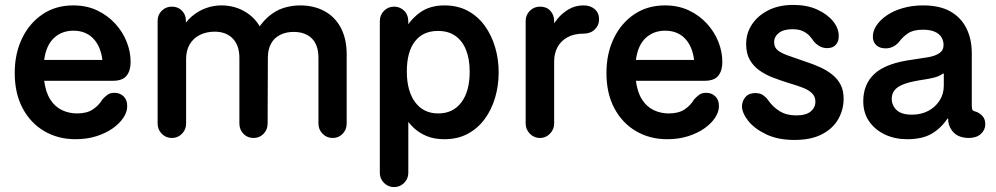

<svg xmlns="http://www.w3.org/2000/svg" viewBox="-20 -552 4056 782"><path d="M287 15Q217 15 161 -17.5Q105 -50 72.5 -110.5Q40 -171 40 -255Q40 -334 70 -396Q100 -458 153.5 -494Q207 -530 278 -530Q333 -530 376 -509.5Q419 -489 449.5 -455.5Q480 -422 496 -381.5Q512 -341 512 -300Q512 -264 495.5 -243.5Q479 -223 440 -223H160Q166 -176 185 -146.5Q204 -117 232.5 -103.5Q261 -90 294 -90Q334 -90 358.5 -106.5Q383 -123 397 -147Q406 -157 417 -165.5Q428 -174 446 -174Q469 -174 484 -159Q499 -144 498 -118Q498 -96 482.5 -72.5Q467 -49 439.5 -29.5Q412 -10 373.5 2.5Q335 15 287 15ZM160 -308H397Q390 -364 359.5 -395.5Q329 -427 279 -427Q232 -427 200 -397.5Q168 -368 160 -308Z M680 10Q656 10 639 -7Q622 -24 622 -49V-467Q622 -492 639 -508.5Q656 -525 680 -525Q705 -525 721 -508.5Q737 -492 737 -469L738 -418L714 -425Q734 -462 761 -485Q788 -508 819 -519Q850 -530 881 -530Q940 -530 986 -499.5Q1032 -469 1053 -413L1013 -405Q1040 -455 1070.5 -482Q1101 -509 1134.5 -519.5Q1168 -530 1203 -530Q1258 -530 1301 -507Q1344 -484 1368 -439Q1392 -394 1392 -330V-49Q1392 -24 1375.5 -7Q1359 10 1335 10Q1311 10 1294 -7Q1277 -24 1277 -49V-316Q1277 -369 1250 -395.5Q1223 -422 1176 -422Q1145 -422 1121 -410Q1097 -398 1084 -374.5Q1071 -351 1071 -317L1070 -49Q1070 -24 1053.5 -7Q1037 10 1013 10Q988 10 971.5 -7Q955 -24 955 -49V-316Q955 -367 928 -395Q901 -423 854 -423Q821 -423 794.5 -410Q768 -397 753 -372Q738 -347 738 -311V-49Q738 -24 721 -7Q704 10 680 10Z M1790 15Q1749 15 1718.5 2.5Q1688 -10 1666 -30.5Q1644 -51 1629 -76L1643 -84V152Q1643 176 1626 193Q1609 210 1585 210Q1561 210 1544 193Q1527 176 1527 152V-466Q1527 -491 1544 -508Q1561 -525 1585 -525Q1609 -525 1626.5 -508Q1644 -491 1643 -459L1642 -421L1628 -426Q1645 -466 1686.5 -498Q1728 -530 1790 -530Q1844 -530 1885 -508Q1926 -486 1954 -447.5Q1982 -409 1996.5 -360Q2011 -311 2011 -257Q2011 -203 1996.5 -154Q1982 -105 1954 -67Q1926 -29 1885 -7Q1844 15 1790 15ZM1765 -90Q1825 -90 1859 -135Q1893 -180 1893 -260Q1893 -312 1878 -349Q1863 -386 1834.5 -406Q1806 -426 1764 -426Q1703 -426 1670 -383.5Q1637 -341 1637 -261Q1637 -181 1671 -135.5Q1705 -90 1765 -90Z M2179 10Q2155 10 2138 -7.5Q2121 -25 2121 -49V-467Q2121 -491 2138 -508Q2155 -525 2180 -525Q2206 -525 2221.5 -508Q2237 -491 2237 -467V-413L2221 -428Q2231 -451 2250 -474.5Q2269 -498 2296 -514Q2323 -530 2357 -530Q2385 -530 2402.5 -514.5Q2420 -499 2420 -473Q2420 -449 2402.5 -432Q2385 -415 2357 -415Q2318 -415 2291 -400Q2264 -385 2250.5 -359.5Q2237 -334 2237 -302V-49Q2237 -25 2220 -7.5Q2203 10 2179 10Z M2697 15Q2627 15 2571 -17.5Q2515 -50 2482.5 -110.5Q2450 -171 2450 -255Q2450 -334 2480 -396Q2510 -458 2563.5 -494Q2617 -530 2688 -530Q2743 -530 2786 -509.5Q2829 -489 2859.5 -455.5Q2890 -422 2906 -381.5Q2922 -341 2922 -300Q2922 -264 2905.5 -243.5Q2889 -223 2850 -223H2570Q2576 -176 2595 -146.5Q2614 -117 2642.5 -103.5Q2671 -90 2704 -90Q2744 -90 2768.5 -106.5Q2793 -123 2807 -147Q2816 -157 2827 -165.5Q2838 -174 2856 -174Q2879 -174 2894 -159Q2909 -144 2908 -118Q2908 -96 2892.5 -72.5Q2877 -49 2849.5 -29.5Q2822 -10 2783.5 2.5Q2745 15 2697 15ZM2570 -308H2807Q2800 -364 2769.5 -395.5Q2739 -427 2689 -427Q2642 -427 2610 -397.5Q2578 -368 2570 -308Z M3216 18Q3149 18 3101.5 -4.5Q3054 -27 3028.5 -58.5Q3003 -90 3002 -118Q3002 -140 3016 -156.5Q3030 -173 3056 -173Q3076 -173 3088.5 -164Q3101 -155 3107 -146Q3127 -117 3155 -99.5Q3183 -82 3223 -82Q3263 -82 3282 -98Q3301 -114 3301 -138Q3301 -158 3288 -171.5Q3275 -185 3250.5 -194.5Q3226 -204 3192 -214Q3160 -224 3129.5 -235.5Q3099 -247 3074 -264.5Q3049 -282 3034 -308Q3019 -334 3019 -373Q3019 -417 3043 -453Q3067 -489 3110 -510.5Q3153 -532 3211 -532Q3267 -532 3308.5 -513Q3350 -494 3373 -465.5Q3396 -437 3396 -407Q3397 -385 3385 -370.5Q3373 -356 3349 -356Q3331 -356 3317 -364.5Q3303 -373 3294 -384Q3287 -395 3277 -406Q3267 -417 3250.5 -425Q3234 -433 3207 -433Q3172 -433 3152.5 -418Q3133 -403 3133 -380Q3133 -359 3148 -347Q3163 -335 3190.5 -325.5Q3218 -316 3258 -302Q3292 -291 3320.5 -278Q3349 -265 3370.5 -247.5Q3392 -230 3404 -206.5Q3416 -183 3416 -150Q3416 -105 3394 -66.5Q3372 -28 3327.5 -5Q3283 18 3216 18Z M3675 15Q3625 15 3584.5 -4Q3544 -23 3520 -57.5Q3496 -92 3496 -140Q3496 -210 3543 -252.5Q3590 -295 3696 -309Q3732 -314 3760.5 -319Q3789 -324 3806 -335.5Q3823 -347 3823 -369Q3823 -387 3814 -401Q3805 -415 3786.5 -423Q3768 -431 3739 -431Q3700 -431 3678.5 -416.5Q3657 -402 3644 -384Q3634 -371 3619.5 -363Q3605 -355 3587 -355Q3563 -355 3549 -368Q3535 -381 3535 -403Q3535 -426 3550 -448.5Q3565 -471 3592 -489.5Q3619 -508 3657 -519Q3695 -530 3740 -530Q3808 -530 3851.5 -505Q3895 -480 3916.5 -436Q3938 -392 3938 -336V-121Q3938 -110 3940.5 -105Q3943 -100 3952 -98Q3967 -94 3980 -81Q3993 -68 3993 -46Q3993 -23 3975 -6.5Q3957 10 3925 10Q3887 9 3866.5 -10Q3846 -29 3842 -58V-69H3839Q3812 -29 3774 -7Q3736 15 3675 15ZM3695 -85Q3731 -85 3760 -100Q3789 -115 3806.5 -142Q3824 -169 3824 -203V-250Q3824 -252 3822.5 -252.5Q3821 -253 3817 -250Q3804 -241 3784.5 -236Q3765 -231 3744 -228Q3723 -225 3704 -221Q3657 -212 3634.5 -195Q3612 -178 3612 -150Q3612 -123 3631.5 -104Q3651 -85 3695 -85Z"/></svg>

Font: National Park SemiBold
Style: Regular
Weight: 600
Designer: Andrea Herstowski, Ben Hoepner
Version: Version 1.009